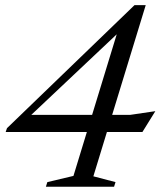

<svg xmlns="http://www.w3.org/2000/svg" viewBox="-20 -708 609 728"><path d="M433 -612 482 -634 78.5 -253.5 76.5 -272.5H474L569 -286.5L520 -207.5H1.5L6.5 -222L490 -688.5H532.5L334 -39.5L418 -17.5L412.5 0H154L159.5 -17.5L258.5 -41Z"/></svg>

Font: Newsreader 28pt
Style: Italic
Weight: 400
Italic angle: -17°
Version: Version 1.003